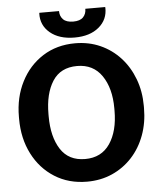

<svg xmlns="http://www.w3.org/2000/svg" viewBox="-60 -948 840 1011"><g transform="rotate(-5 360.0 -443.0)"><path d="M359.9 10.3Q262.7 10.3 188.5 -36.6Q114.3 -83.5 72.8 -165Q31.2 -246.6 31.2 -350.1V-361.3Q31.2 -463.9 72.8 -545.4Q114.3 -627 188.2 -674.1Q262.2 -721.2 359.4 -721.2Q431.6 -721.2 492.2 -694.1Q552.7 -667 597.4 -618.2Q642.1 -569.3 666.7 -503.7Q691.4 -438 691.4 -361.3V-350.1Q691.4 -272.5 667 -206.5Q642.6 -140.6 597.9 -92Q553.2 -43.5 492.7 -16.6Q432.1 10.3 359.9 10.3ZM359.9 -109.4Q445.8 -109.4 490.7 -175.5Q535.6 -241.7 535.6 -350.1V-362.3Q535.6 -468.3 490.2 -534.7Q444.8 -601.1 359.4 -601.1Q271.5 -601.1 229.5 -535.4Q187.5 -469.7 187.5 -362.3V-350.1Q187.5 -241.7 230.2 -175.5Q272.9 -109.4 359.9 -109.4ZM360.4 -751.5Q278.8 -751.5 231 -791.5Q183.1 -831.5 185.5 -894.5L186.5 -897.5H290Q290 -870.6 306.9 -853.3Q323.7 -835.9 360.4 -835.9Q396 -835.9 412.6 -853Q429.2 -870.1 429.2 -897.5H533.7L534.7 -894.5Q536.6 -831.5 489 -791.5Q441.4 -751.5 360.4 -751.5Z"/></g></svg>

Font: Roboto Slab ExtraBold
Style: Regular
Weight: 800
Designer: Google
Version: Version 2.001; ttfautohint (v1.8.3)